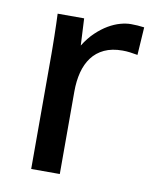

<svg xmlns="http://www.w3.org/2000/svg" viewBox="-64 -559 495 610"><g transform="rotate(10 183.0 -254.0)"><path d="M77.6 -371.6Q77.6 -377.9 77.4 -394Q77.1 -410.2 76.9 -429.2Q76.7 -448.2 75.9 -469Q75.2 -489.7 74.7 -500.5H160.2L164.6 -413.6Q180.7 -439.5 199.7 -457.5Q218.8 -475.6 238 -486.8Q257.3 -498 275.9 -503.2Q294.4 -508.3 310.1 -508.3Q319.8 -508.3 331.3 -507.6Q342.8 -506.8 353 -505.4L347.2 -415.5Q334 -418 322.3 -419.4Q310.5 -420.9 298.3 -420.9Q264.2 -420.9 239.7 -409.4Q215.3 -397.9 200 -377.4Q184.6 -356.9 177.2 -328.6Q169.9 -300.3 169.9 -266.1V0H77.6Z"/></g></svg>

Font: Shanti
Style: Regular
Weight: 400
Designer: vernon adams
Foundry: vernon adams
Version: Version 1.000